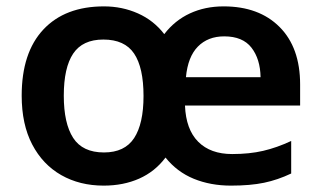

<svg xmlns="http://www.w3.org/2000/svg" viewBox="-20 -572 1007 602"><path d="M681 -552Q792 -552 856.5 -487.5Q921 -423 921 -307V-241H560Q563 -166 601.5 -127.5Q640 -89 708 -89Q762 -89 805 -99Q848 -109 893 -130V-28Q851 -8 808 1Q765 10 704 10Q640 10 587.5 -11.5Q535 -33 499 -78Q466 -34 416.5 -12Q367 10 305 10Q230 10 172 -23Q114 -56 81 -119Q48 -182 48 -272Q48 -407 116 -479.5Q184 -552 306 -552Q363 -552 412.5 -530Q462 -508 495 -465Q528 -508 575.5 -530Q623 -552 681 -552ZM304 -448Q239 -448 209.5 -404Q180 -360 180 -272Q180 -185 209.5 -139.5Q239 -94 306 -94Q371 -94 400.5 -139Q430 -184 430 -271Q430 -360 400.5 -404Q371 -448 304 -448ZM683 -458Q632 -458 600.5 -426Q569 -394 563 -330H797Q796 -387 768.5 -422.5Q741 -458 683 -458Z"/></svg>

Font: Noto Sans NKo Unjoined SemiBold
Style: Regular
Weight: 600
Designer: Monotype Design Team
Foundry: Monotype Imaging Inc.
Version: Version 2.004